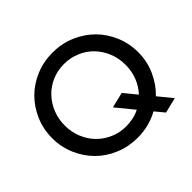

<svg xmlns="http://www.w3.org/2000/svg" viewBox="-169 -918 1150 1150"><g transform="rotate(-45 405.5 -343.5)"><path d="M770 -350Q770 -272 739.5 -204.5Q709 -137 658 -88L730 0L632 24L584 -34Q544 -12 499 -0.5Q454 11 405 11Q329 11 262 -17Q195 -45 146.5 -93.5Q98 -142 69.5 -208.5Q41 -275 41 -350Q41 -425 69.5 -491.5Q98 -558 146.5 -606.5Q195 -655 262 -683Q329 -711 405 -711Q481 -711 548 -683Q615 -655 664 -606.5Q713 -558 741.5 -491.5Q770 -425 770 -350ZM527 -247 593 -167Q626 -202 644.5 -249Q663 -296 663 -350Q663 -406 643 -454.5Q623 -503 588.5 -538.5Q554 -574 506.5 -594Q459 -614 405 -614Q351 -614 304 -594Q257 -574 222.5 -538.5Q188 -503 168 -454.5Q148 -406 148 -350Q148 -294 168 -245.5Q188 -197 222.5 -162Q257 -127 304 -106.5Q351 -86 405 -86Q436 -86 465.5 -92.5Q495 -99 520 -112L429 -223Z"/></g></svg>

Font: Red Hat Display Medium
Style: Regular
Weight: 500
Designer: Pentagram / MCKL
Foundry: Pentagram / MCKL
Version: Version 1.005; Red Hat Display Medium